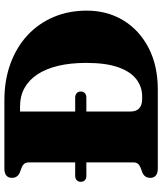

<svg xmlns="http://www.w3.org/2000/svg" viewBox="48 -788 740 876"><g transform="rotate(-90 418.0 -350.0)"><path d="M26.5 -352Q26.5 -363 34.2 -370Q42 -377 53 -377H411.5Q423 -377 430.8 -370Q438.5 -363 438.5 -352Q438.5 -339.5 430.8 -332.8Q423 -326 411.5 -326H52Q41 -326 33.8 -332.8Q26.5 -339.5 26.5 -352ZM44.5 -34Q44.5 -61 70.5 -71L89.5 -78Q102.5 -83 108.8 -90.8Q115 -98.5 115 -111V-589Q115 -601.5 108.8 -609.2Q102.5 -617 89.5 -622L70.5 -629Q44.5 -639 44.5 -666Q44.5 -682 55 -691Q65.5 -700 87.5 -700H398Q490 -700 565.2 -672.5Q640.5 -645 694.8 -594.8Q749 -544.5 778.2 -475.8Q807.5 -407 807.5 -324Q807.5 -230.5 763 -157.2Q718.5 -84 637.5 -42Q556.5 0 446.5 0H87.5Q65.5 0 55 -9.2Q44.5 -18.5 44.5 -34ZM417 -71.5Q459.5 -71.5 494 -97.5Q528.5 -123.5 548.8 -179.8Q569 -236 569 -326.5Q569 -398 555.8 -454Q542.5 -510 516.8 -549Q491 -588 454.5 -608.2Q418 -628.5 371.5 -628.5H347V-127Q347 -98 361.8 -84.8Q376.5 -71.5 404 -71.5Z"/></g></svg>

Font: Fraunces
Style: Regular
Weight: 900
Version: Version 1.000;[b76b70a41]